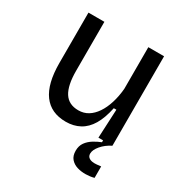

<svg xmlns="http://www.w3.org/2000/svg" viewBox="-165 -644 917 961"><g transform="rotate(30 293.5 -163.0)"><path d="M245 13Q159 13 115 -47Q71 -107 71 -226V-517H163V-234Q163 -150 189 -109Q215 -68 271 -68Q302 -68 326.5 -83Q351 -98 370 -126Q389 -154 401 -192.5Q413 -231 417 -276V-517H508V-216V0H427L435 -166H420Q407 -104 383.5 -64.5Q360 -25 325 -6Q290 13 245 13ZM511 184Q490 190 463.5 190.5Q437 191 414 184Q391 177 376 160Q361 143 361 113Q361 85 375 65.5Q389 46 411 32.5Q433 19 454 11V-6H508V0Q474 17 452.5 42.5Q431 68 431 89Q431 103 439.5 110.5Q448 118 461 120Q474 122 487.5 120.5Q501 119 511 118Z"/></g></svg>

Font: Bricolage Grotesque
Style: Regular
Weight: 400
Designer: Mathieu Triay
Foundry: Atelier Triay
Version: Version 1.001;gftools[0.9.33.dev8+g029e19f]